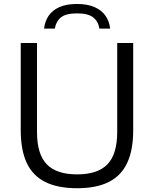

<svg xmlns="http://www.w3.org/2000/svg" viewBox="-20 -962 794 991"><path d="M378 9.5Q278 9.5 213.5 -22.8Q149 -55 118 -121.2Q87 -187.5 87 -289.5V-740H171V-281Q171 -166.5 221.2 -114.2Q271.5 -62 378 -62Q484.5 -62 534.8 -114.2Q585 -166.5 585 -281V-740H667.5V-289.5Q667.5 -187.5 636.5 -121.2Q605.5 -55 541.5 -22.8Q477.5 9.5 378 9.5ZM207.5 -814.5Q211.5 -851.5 230.8 -880.2Q250 -909 286.2 -925.2Q322.5 -941.5 377.5 -941.5Q432 -941.5 468.8 -925Q505.5 -908.5 525 -880Q544.5 -851.5 548.5 -814.5H493Q487 -851.5 461 -872.2Q435 -893 377.5 -893Q320 -893 294.5 -872.2Q269 -851.5 263 -814.5Z"/></svg>

Font: Encode Sans SemiExpanded
Style: Regular
Weight: 400
Width: 6
Designer: Multiple Designers
Foundry: Impallari Type
Version: Version 3.002